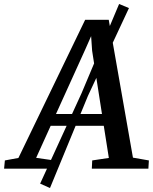

<svg xmlns="http://www.w3.org/2000/svg" viewBox="-88 -847 768 964"><path d="M-67.5 0 -63.5 -41.5 4.5 -54 339.5 -747.5H458L579.5 -55.5L659.5 -41.5L657 0H373L375 -41.5L458.5 -54L433 -215.5H166.5L93.5 -54.5L184.5 -41.5L181 0ZM193 -274.5H424L374.5 -592.5L369.5 -665.5L339.5 -597.5ZM113.5 75 321.5 -379 510 -827 559.5 -806.5 353.5 -365.5 163 97Z"/></svg>

Font: Merriweather Medium
Style: Italic
Weight: 500
Italic angle: -7.8°
Version: Version 2.101